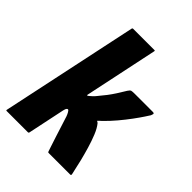

<svg xmlns="http://www.w3.org/2000/svg" viewBox="-205 -780 882 882"><g transform="rotate(45 236.0 -339.0)"><path d="M-9 -4 133 -674Q134 -678 138 -678H277Q281 -678 280 -674L206 -323Q205 -321 204.5 -316.5Q204 -312 205 -312Q207 -312 210 -314Q213 -316 214 -317Q222 -324 227 -328.5Q232 -333 240 -343Q257 -363 269.5 -379.5Q282 -396 294 -414.5Q306 -433 321 -458Q328 -469 334 -470.5Q340 -472 354 -472H472Q482 -472 480.5 -465.5Q479 -459 477 -455Q474 -450 461.5 -431Q449 -412 429.5 -385.5Q410 -359 386 -330.5Q362 -302 336 -277Q330 -272 327 -269Q324 -266 320 -262Q321 -261 325 -259Q329 -257 330 -255Q344 -238 356 -208.5Q368 -179 378 -145Q388 -111 395.5 -80.5Q403 -50 407 -30Q411 -10 412 -8Q414 0 407 0Q404 0 383.5 0Q363 0 338 0Q313 0 292.5 0Q272 0 269 0Q265 0 264 -0.5Q263 -1 261 -7Q261 -7 254 -28Q247 -49 237.5 -78.5Q228 -108 220 -133.5Q212 -159 209 -168Q207 -176 202.5 -186Q198 -196 193 -202Q188 -208 182 -201Q179 -198 176 -185L138 -4Q137 0 133 0H-6Q-10 0 -9 -4Z"/></g></svg>

Font: Glory ExtraBold
Style: Italic
Weight: 800
Italic angle: -12°
Version: Version 1.011